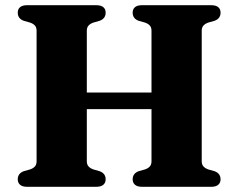

<svg xmlns="http://www.w3.org/2000/svg" viewBox="-20 -720 918 740"><path d="M201.9 -363.4H630.6V-299.4H201.9ZM314.6 -98Q314.6 -86.1 321.1 -78.7Q327.6 -71.3 339.9 -67L363.5 -60.3Q387.2 -51.9 387.2 -28.8Q387.2 -15.7 378.2 -7.8Q369.3 0 350.3 0H85.3Q66.4 0 57.4 -7.8Q48.4 -15.7 48.4 -28.8Q48.4 -51.9 72.1 -60.3L95.7 -67Q108.4 -71.3 114.7 -78.7Q121 -86.1 121 -98V-602Q121 -613.9 114.7 -621.3Q108.4 -628.7 95.7 -633L72.1 -639.7Q48.4 -648.1 48.4 -671.2Q48.4 -684.8 57.4 -692.4Q66.4 -700 85.3 -700H350.3Q369.3 -700 378.2 -692.4Q387.2 -684.8 387.2 -671.2Q387.2 -648.1 363.5 -639.7L339.9 -633Q327.6 -628.7 321.1 -621.3Q314.6 -613.9 314.6 -602ZM757.5 -98Q757.5 -86.1 764 -78.7Q770.5 -71.3 782.8 -67L806.4 -60.3Q830.1 -51.9 830.1 -28.8Q830.1 -15.7 821.1 -7.8Q812.2 0 793.2 0H528.2Q509.3 0 500.3 -7.8Q491.3 -15.7 491.3 -28.8Q491.3 -51.9 515 -60.3L538.6 -67Q551.3 -71.3 557.6 -78.7Q563.9 -86.1 563.9 -98V-602Q563.9 -613.9 557.6 -621.3Q551.3 -628.7 538.6 -633L515 -639.7Q491.3 -648.1 491.3 -671.2Q491.3 -684.8 500.3 -692.4Q509.3 -700 528.2 -700H793.2Q812.2 -700 821.1 -692.4Q830.1 -684.8 830.1 -671.2Q830.1 -648.1 806.4 -639.7L782.8 -633Q770.5 -628.7 764 -621.3Q757.5 -613.9 757.5 -602Z"/></svg>

Font: Fraunces
Style: Regular
Weight: 900
Version: Version 1.000;[b76b70a41]